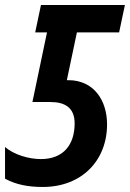

<svg xmlns="http://www.w3.org/2000/svg" viewBox="-35 -734 517 764"><path d="M135 10C291 10 391 -96 391 -239C391 -335 338 -415 237 -415H231L271 -605H439L462 -714H128L105 -605H152L94 -328H166C224 -328 262 -305 262 -243C262 -158 217 -101 128 -101C78 -101 20 -119 -15 -149V-23C29 1 78 10 135 10Z"/></svg>

Font: Noto Sans ExtraCondensed
Style: Bold Italic
Weight: 700
Width: 2
Italic angle: -12°
Designer: Monotype Design Team
Foundry: Monotype Imaging Inc.
Version: Version 2.013